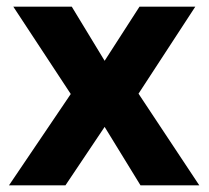

<svg xmlns="http://www.w3.org/2000/svg" viewBox="-20 -558 629 578"><path d="M20 -538 193 -275 7 0H177L295 -176L403 0H580L397 -276L568 -538H400L295 -375L196 -538Z"/></svg>

Font: Juman SemiBold
Style: Regular
Weight: 600
Designer: Bandar Raffah (Arabic) Julieta Ulanovsky (Latin)
Foundry: Caramella
Version: Version 5.022;PS 005.022;hotconv 1.0.88;makeotf.lib2.5.64775